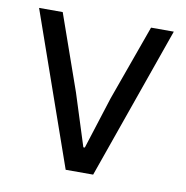

<svg xmlns="http://www.w3.org/2000/svg" viewBox="-64 -578 620 640"><g transform="rotate(10 246.0 -258.0)"><path d="M199 0 18 -516H98L188 -260L244 -84H249L305 -260L397 -516H474L292 0Z"/></g></svg>

Font: IBM Plex Sans
Style: Regular
Weight: 400
Designer: Mike Abbink, Paul van der Laan, Pieter van Rosmalen
Foundry: Bold Monday
Version: Version 3.005